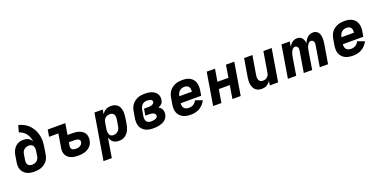

<svg xmlns="http://www.w3.org/2000/svg" viewBox="-16 -1707 5732 2893"><g transform="rotate(-20 2850.0 -260.0)"><path d="M257 8Q225 8 194.5 3Q164 -2 137.5 -15.5Q111 -29 90.5 -50.5Q70 -72 59 -100Q48 -128 47 -159.5Q46 -191 52 -223L67 -318Q71 -341 78 -363.5Q85 -386 97 -407.5Q109 -429 126.5 -447.5Q144 -466 165.5 -478Q187 -490 210 -495Q233 -500 256 -500Q278 -500 299 -496.5Q320 -493 338 -483.5Q356 -474 370 -459.5Q384 -445 394 -428Q388 -462 376.5 -494Q365 -526 345 -553Q325 -580 297 -599Q269 -618 236 -628L265 -735Q302 -727 335.5 -711.5Q369 -696 397.5 -674Q426 -652 448.5 -624Q471 -596 487.5 -564Q504 -532 514 -496.5Q524 -461 527.5 -423.5Q531 -386 527.5 -347Q524 -308 517 -269L502 -175Q497 -148 487 -122Q477 -96 458.5 -73.5Q440 -51 416 -34.5Q392 -18 365.5 -8.5Q339 1 311.5 4.5Q284 8 257 8ZM258 -102Q277 -102 296.5 -107Q316 -112 332.5 -124.5Q349 -137 359 -155.5Q369 -174 372 -193L385 -273Q388 -294 387 -315Q386 -336 377.5 -353.5Q369 -371 350.5 -380.5Q332 -390 311 -390Q292 -390 272.5 -385Q253 -380 236 -367.5Q219 -355 210 -337Q201 -319 197 -300L182 -205Q178 -185 180 -165.5Q182 -146 192 -131Q202 -116 220 -109Q238 -102 258 -102Z M961 8Q932 8 903.5 4.5Q875 1 849 -9Q823 -19 801.5 -36.5Q780 -54 767.5 -78Q755 -102 752 -131Q749 -160 754 -189L791 -410H642L660 -520H942L912 -341H985Q1014 -341 1042.5 -338Q1071 -335 1097 -325.5Q1123 -316 1145.5 -300.5Q1168 -285 1182 -262Q1196 -239 1199.5 -210.5Q1203 -182 1198 -153Q1194 -128 1183.5 -103.5Q1173 -79 1154 -59.5Q1135 -40 1111.5 -26.5Q1088 -13 1062.5 -5.5Q1037 2 1011.5 5Q986 8 961 8ZM962 -102Q978 -102 995 -105Q1012 -108 1027 -116Q1042 -124 1053.5 -138.5Q1065 -153 1068 -170Q1070 -180 1068 -190Q1066 -200 1059.5 -207.5Q1053 -215 1044.5 -219.5Q1036 -224 1026.5 -226.5Q1017 -229 1006.5 -230Q996 -231 986 -231H894L884 -171Q881 -155 886.5 -140.5Q892 -126 903.5 -117Q915 -108 930.5 -105Q946 -102 962 -102Z M1287 215 1409 -520H1542L1530 -451Q1543 -469 1559 -484Q1575 -499 1594 -509.5Q1613 -520 1633.5 -524Q1654 -528 1674 -528Q1703 -528 1730 -520Q1757 -512 1777 -494Q1797 -476 1808 -451.5Q1819 -427 1823 -399.5Q1827 -372 1826 -343.5Q1825 -315 1820 -286L1804 -186Q1800 -162 1793 -139Q1786 -116 1774.5 -93.5Q1763 -71 1746.5 -51.5Q1730 -32 1709 -18Q1688 -4 1663.5 2Q1639 8 1616 8Q1590 8 1565.5 2Q1541 -4 1522 -18.5Q1503 -33 1491 -54Q1479 -75 1472 -98L1420 215ZM1562 -102Q1582 -102 1602 -109Q1622 -116 1637.5 -130.5Q1653 -145 1661.5 -164.5Q1670 -184 1673 -204L1690 -304Q1693 -324 1692.5 -344.5Q1692 -365 1683.5 -382Q1675 -399 1657.5 -408.5Q1640 -418 1620 -418Q1602 -418 1583 -413Q1564 -408 1548 -396Q1532 -384 1522.5 -366.5Q1513 -349 1511 -331L1494 -231Q1491 -216 1490.5 -201.5Q1490 -187 1491.5 -173Q1493 -159 1498 -145.5Q1503 -132 1511.5 -122Q1520 -112 1533.5 -107Q1547 -102 1562 -102Z M2164 8Q2131 8 2099 2.5Q2067 -3 2039.5 -17Q2012 -31 1991 -54Q1970 -77 1959.5 -106.5Q1949 -136 1948.5 -168.5Q1948 -201 1953 -234L1970 -334Q1974 -361 1984 -388Q1994 -415 2011.5 -438.5Q2029 -462 2053 -480Q2077 -498 2103.5 -509Q2130 -520 2157.5 -524Q2185 -528 2212 -528Q2240 -528 2267.5 -525Q2295 -522 2320 -513.5Q2345 -505 2367 -490.5Q2389 -476 2403.5 -455Q2418 -434 2423 -407Q2428 -380 2423 -352Q2421 -337 2414.5 -322Q2408 -307 2396.5 -295.5Q2385 -284 2370 -276Q2355 -268 2340 -262Q2358 -253 2371.5 -239.5Q2385 -226 2393 -209Q2401 -192 2403.5 -171.5Q2406 -151 2402 -130Q2398 -106 2386 -83.5Q2374 -61 2353.5 -44.5Q2333 -28 2309.5 -18Q2286 -8 2261.5 -2Q2237 4 2212.5 6Q2188 8 2164 8ZM2165 -102Q2175 -102 2185.5 -102.5Q2196 -103 2206 -105Q2216 -107 2226.5 -109.5Q2237 -112 2247 -117.5Q2257 -123 2264 -132Q2271 -141 2273 -151Q2276 -168 2266.5 -181.5Q2257 -195 2242.5 -201.5Q2228 -208 2212 -210.5Q2196 -213 2179 -213H2113L2131 -319H2197Q2207 -319 2216.5 -320Q2226 -321 2235.5 -322.5Q2245 -324 2254.5 -327Q2264 -330 2273 -335.5Q2282 -341 2288.5 -349.5Q2295 -358 2296 -367Q2299 -382 2290.5 -393Q2282 -404 2269 -409Q2256 -414 2241.5 -416Q2227 -418 2213 -418Q2193 -418 2172.5 -411.5Q2152 -405 2136.5 -390Q2121 -375 2112 -355.5Q2103 -336 2100 -316L2083 -216Q2080 -195 2081.5 -173.5Q2083 -152 2093.5 -135Q2104 -118 2123.5 -110Q2143 -102 2165 -102Z M2766 8Q2733 8 2700.5 2.5Q2668 -3 2640.5 -17Q2613 -31 2592 -54Q2571 -77 2560 -106Q2549 -135 2548.5 -168Q2548 -201 2553 -234L2570 -334Q2574 -361 2584.5 -388.5Q2595 -416 2612.5 -439.5Q2630 -463 2654.5 -480.5Q2679 -498 2706 -509Q2733 -520 2761 -524Q2789 -528 2816 -528Q2849 -528 2880.5 -522.5Q2912 -517 2939 -502.5Q2966 -488 2985.5 -464.5Q3005 -441 3014.5 -412Q3024 -383 3024.5 -350.5Q3025 -318 3020 -286L3007 -207H2678Q2675 -184 2679.5 -163Q2684 -142 2697.5 -127Q2711 -112 2732 -105.5Q2753 -99 2775 -99Q2793 -99 2811.5 -103.5Q2830 -108 2846 -118Q2862 -128 2874.5 -143Q2887 -158 2895 -176L3007 -135Q2991 -102 2964.5 -73.5Q2938 -45 2905.5 -26Q2873 -7 2837 0.5Q2801 8 2766 8ZM2696 -313H2896Q2898 -334 2896 -354Q2894 -374 2883.5 -389.5Q2873 -405 2854.5 -413Q2836 -421 2816 -421Q2795 -421 2773.5 -414.5Q2752 -408 2735 -393Q2718 -378 2709 -357.5Q2700 -337 2696 -317Z M3123 0 3209 -520H3342L3309 -321H3485L3518 -520H3651L3565 0H3432L3467 -211H3291L3256 0Z M3903 8Q3874 8 3847.5 0Q3821 -8 3802 -26.5Q3783 -45 3772.5 -69.5Q3762 -94 3757.5 -121.5Q3753 -149 3755 -177.5Q3757 -206 3761 -234L3809 -520H3942L3891 -216Q3889 -203 3888.5 -189.5Q3888 -176 3890 -163.5Q3892 -151 3897 -139Q3902 -127 3911 -118.5Q3920 -110 3932.5 -106Q3945 -102 3958 -102Q3976 -102 3994 -107Q4012 -112 4027 -124Q4042 -136 4051 -153.5Q4060 -171 4063 -189L4118 -520H4251L4165 0H4032L4043 -68Q4031 -50 4015.5 -35.5Q4000 -21 3981.5 -10.5Q3963 0 3942.5 4Q3922 8 3903 8Z M4322 0 4408 -520H4541L4528 -440Q4539 -458 4552 -474.5Q4565 -491 4582 -503.5Q4599 -516 4619 -522Q4639 -528 4659 -528Q4683 -528 4704 -519Q4725 -510 4738.5 -492.5Q4752 -475 4759 -453Q4766 -431 4768 -408Q4777 -431 4790.5 -453Q4804 -475 4823 -492.5Q4842 -510 4866 -519Q4890 -528 4914 -528Q4938 -528 4959 -519Q4980 -510 4994 -493Q5008 -476 5014.5 -454Q5021 -432 5023 -408.5Q5025 -385 5023.5 -361.5Q5022 -338 5018 -314L4966 0H4833L4888 -336Q4891 -350 4890.5 -364.5Q4890 -379 4884.5 -391Q4879 -403 4867.5 -410.5Q4856 -418 4842 -418Q4829 -418 4817 -411Q4805 -404 4796 -392.5Q4787 -381 4781 -368.5Q4775 -356 4771 -343.5Q4767 -331 4764 -318Q4761 -305 4759 -292L4711 0H4577L4632 -336Q4635 -350 4634.5 -364.5Q4634 -379 4629 -391Q4624 -403 4612.5 -410.5Q4601 -418 4587 -418Q4574 -418 4561.5 -411Q4549 -404 4540.5 -392.5Q4532 -381 4526 -368.5Q4520 -356 4516 -343.5Q4512 -331 4508.5 -318Q4505 -305 4503 -292L4455 0Z M5366 8Q5333 8 5300.5 2.5Q5268 -3 5240.5 -17Q5213 -31 5192 -54Q5171 -77 5160 -106Q5149 -135 5148.5 -168Q5148 -201 5153 -234L5170 -334Q5174 -361 5184.5 -388.5Q5195 -416 5212.5 -439.5Q5230 -463 5254.5 -480.5Q5279 -498 5306 -509Q5333 -520 5361 -524Q5389 -528 5416 -528Q5449 -528 5480.5 -522.5Q5512 -517 5539 -502.5Q5566 -488 5585.5 -464.5Q5605 -441 5614.5 -412Q5624 -383 5624.5 -350.5Q5625 -318 5620 -286L5607 -207H5278Q5275 -184 5279.5 -163Q5284 -142 5297.5 -127Q5311 -112 5332 -105.5Q5353 -99 5375 -99Q5393 -99 5411.5 -103.5Q5430 -108 5446 -118Q5462 -128 5474.5 -143Q5487 -158 5495 -176L5607 -135Q5591 -102 5564.5 -73.5Q5538 -45 5505.5 -26Q5473 -7 5437 0.5Q5401 8 5366 8ZM5296 -313H5496Q5498 -334 5496 -354Q5494 -374 5483.5 -389.5Q5473 -405 5454.5 -413Q5436 -421 5416 -421Q5395 -421 5373.5 -414.5Q5352 -408 5335 -393Q5318 -378 5309 -357.5Q5300 -337 5296 -317Z"/></g></svg>

Font: Iosevka Aile Extrabold
Style: Italic
Weight: 800
Italic angle: -9°
Designer: Belleve Invis
Foundry: Belleve Invis
Version: Version 31.1.0; ttfautohint (v1.8.4)